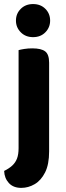

<svg xmlns="http://www.w3.org/2000/svg" viewBox="-24 -718 320 933"><path d="M-3.9 112.6Q20.1 100.8 35.6 86.5Q51.1 72.2 58.7 52.3Q66.3 32.3 66.3 1.9V-249H214.7V17.6Q214.7 81 195.1 119.9Q175.4 158.9 144.5 176.9Q113.6 195 79.4 195Q40.7 195 19 171.4Q-2.6 147.8 -3.9 112.6ZM53.5 -617.9Q53.5 -651.8 76.9 -675Q100.2 -698.3 136.7 -698.3Q173.4 -698.3 196.5 -675Q219.6 -651.8 219.6 -617.9Q219.6 -584.7 196.5 -561.1Q173.4 -537.5 136.7 -537.5Q100.2 -537.5 76.9 -561.1Q53.5 -584.7 53.5 -617.9ZM214.7 -184.4 66.3 -187V-474.4Q75.8 -477.2 93.9 -480.1Q112 -483 133.2 -483Q176.2 -483 195.4 -468.4Q214.7 -453.8 214.7 -413.3Z"/></svg>

Font: Baloo Bhaijaan 2
Style: Regular
Weight: 400
Designer: Sanskriti Dholi, Noopur Datye and Ek Type
Foundry: Ek Type
Version: Version 1.701